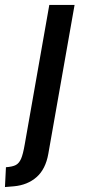

<svg xmlns="http://www.w3.org/2000/svg" viewBox="-103 -513 347 775"><path d="M-79 162Q-52 160 -39 153Q-26 146 -18 128Q-10 110 -3 69L96 -493H198L92 108Q81 170 44.5 202Q8 234 -47 239L-83 242Z"/></svg>

Font: Cabin Medium
Style: Italic
Weight: 500
Italic angle: -7°
Designer: Pablo Impallari
Foundry: Pablo Impallari. http://www.impallari.com Igino Marini. http://www.ikern.com
Version: Version 2.200